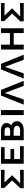

<svg xmlns="http://www.w3.org/2000/svg" viewBox="1707 -2217 510 3964"><g transform="rotate(-90 1962.0 -235.0)"><path d="M59 0V-72L257 -279L255 -202L64 -401V-470H437V-395L153 -399L146 -431L327 -239L130 -45L129 -72L437 -76V0Z M563 0V-470H660V0ZM596 0V-77H927V0ZM596 -198V-274H867V-198ZM596 -394V-470H907V-394Z M1050 0V-470H1255Q1321 -470 1363 -438Q1405 -406 1405 -355Q1405 -319 1383 -287.5Q1361 -256 1324 -235.5Q1287 -215 1241 -215L1259 -274Q1313 -274 1354.5 -257.5Q1396 -241 1419 -211.5Q1442 -182 1442 -142Q1442 -101 1419.5 -68.5Q1397 -36 1356.5 -18Q1316 0 1259 0ZM1141 -75H1262Q1304 -75 1325.5 -93.5Q1347 -112 1347 -142Q1347 -172 1321 -190Q1295 -208 1235 -208H1118V-281H1253Q1281 -281 1298.5 -296.5Q1316 -312 1316 -338Q1316 -359 1299.5 -377.5Q1283 -396 1243 -396H1141Z M1569 0V-470H1671V0Z M1783 0 1972 -470H2087L2276 0H2171L2010 -428H2039L1889 0Z M2322 0 2511 -470H2626L2815 0H2710L2549 -428H2578L2428 0Z M3261 0V-470H3361V0ZM2922 0V-470H3022V0ZM2955 -207V-286H3328V-207Z M3504 0V-72L3702 -279L3700 -202L3509 -401V-470H3882V-395L3598 -399L3591 -431L3772 -239L3575 -45L3574 -72L3882 -76V0Z"/></g></svg>

Font: Ysabeau SC SemiBold
Style: Regular
Weight: 600
Designer: Christian Thalmann (Catharsis Fonts)
Version: Version 2.001;gftools[0.9.30]; featfreeze: smcp